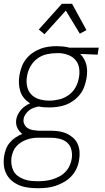

<svg xmlns="http://www.w3.org/2000/svg" viewBox="-36 -772 556 1015"><path d="M165 223Q139 223 114.5 220Q90 217 67.5 208Q45 199 27 184Q9 169 -2 148Q-13 127 -15.5 102.5Q-18 78 -14 52Q-11 34 -4 15.5Q3 -3 16 -18.5Q29 -34 46.5 -45.5Q64 -57 82 -64Q65 -76 55.5 -96.5Q46 -117 50 -141Q52 -154 59 -167.5Q66 -181 75.5 -192Q85 -203 97.5 -211.5Q110 -220 123 -226Q105 -237 91.5 -253Q78 -269 71.5 -289Q65 -309 64 -331.5Q63 -354 67 -376Q71 -398 79 -419.5Q87 -441 101.5 -459.5Q116 -478 135 -491.5Q154 -505 176 -513.5Q198 -522 220 -525Q242 -528 264 -528Q279 -528 294 -526.5Q309 -525 323 -522L330 -520H486L480 -483L388 -487Q400 -475 408.5 -460Q417 -445 421 -427.5Q425 -410 424.5 -392Q424 -374 421 -356Q417 -334 409 -312.5Q401 -291 386.5 -272.5Q372 -254 352.5 -240Q333 -226 311.5 -218Q290 -210 267.5 -207Q245 -204 224 -204Q210 -204 196.5 -205Q183 -206 169 -209Q157 -207 143.5 -202.5Q130 -198 119 -189.5Q108 -181 99.5 -169Q91 -157 89 -144Q86 -129 92.5 -115.5Q99 -102 110.5 -94.5Q122 -87 136.5 -84.5Q151 -82 166 -81H231Q253 -81 274.5 -78Q296 -75 315 -66.5Q334 -58 350 -44Q366 -30 374.5 -11Q383 8 384.5 30Q386 52 382 74Q379 97 368.5 119.5Q358 142 341 160Q324 178 302 190.5Q280 203 257.5 210.5Q235 218 211.5 220.5Q188 223 165 223ZM224 -240Q250 -240 277 -246.5Q304 -253 327 -269.5Q350 -286 363.5 -310.5Q377 -335 381 -361Q386 -386 382.5 -410.5Q379 -435 364.5 -453Q350 -471 328 -480Q306 -489 281 -491H263Q237 -491 210.5 -485Q184 -479 161.5 -462.5Q139 -446 125 -421Q111 -396 107 -370Q102 -343 107 -317Q112 -291 129 -273Q146 -255 171.5 -247.5Q197 -240 224 -240ZM165 186Q183 186 202 184Q221 182 239.5 176.5Q258 171 276.5 161.5Q295 152 309 137.5Q323 123 331.5 105Q340 87 343 68Q347 44 341.5 20.5Q336 -3 319 -18Q302 -33 278.5 -38.5Q255 -44 231 -44H165Q150 -44 134.5 -41.5Q119 -39 104 -33.5Q89 -28 75.5 -19.5Q62 -11 51 1Q40 13 34 28Q28 43 25 58Q22 77 24.5 96Q27 115 35 131Q43 147 58 158Q73 169 90.5 175.5Q108 182 126.5 184Q145 186 165 186ZM199 -591 169 -616 291 -752H345L421 -613L386 -594L312 -716Z"/></svg>

Font: Iosevka SS18 Extralight
Style: Italic
Weight: 200
Italic angle: -9°
Monospace: yes
Designer: Belleve Invis
Foundry: Belleve Invis
Version: Version 25.1.1; ttfautohint (v1.8.4)